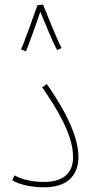

<svg xmlns="http://www.w3.org/2000/svg" viewBox="-20 -795 406 820"><path d="M140 -773C125 -729 82 -611 70 -584L91 -576C99 -594 134 -690 152 -745C171 -698 210 -605 224 -581L243 -590C221 -632 181 -733 164 -775ZM32 -25C65 -5 119 5 167 5C287 5 315 -65 315 -125C315 -183 290 -279 180 -436L160 -422C272 -262 292 -179 292 -124C292 -64 260 -18 167 -18C125 -18 77 -26 42 -46Z"/></svg>

Font: Noto Sans Arabic SemCond Thin
Style: Regular
Weight: 100
Width: 4
Designer: Monotype Design Team, Nadine Chahine, Nizar Qandah and Khaled Hosny
Foundry: Monotype Imaging Inc.
Version: Version 2.012